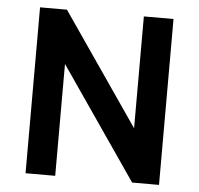

<svg xmlns="http://www.w3.org/2000/svg" viewBox="-49 -711 790 761"><g transform="rotate(5 346.0 -330.0)"><path d="M80 0V-660H187L493 -215V-660H611V0H504L198 -445V0Z"/></g></svg>

Font: Lil Grotesk Bold
Style: Regular
Weight: 700
Designer: Bastien Sozeau
Foundry: NBR — Bastien Sozeau
Version: Version 4.002; ttfautohint (v1.8.4.7-5d5b)